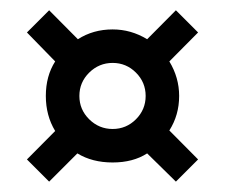

<svg xmlns="http://www.w3.org/2000/svg" viewBox="-20 -536 436 372"><path d="M152.8 -395.3Q133.8 -376.5 133.8 -350.1Q133.8 -323.7 152.8 -304.9Q171.9 -286.1 198.2 -286.1Q224.6 -286.1 243.4 -304.9Q262.2 -323.7 262.2 -350.1Q262.2 -376.5 243.4 -395.3Q224.6 -414.1 198.2 -414.1Q171.9 -414.1 152.8 -395.3ZM32.2 -227.1 86.9 -282.2Q68.8 -312 68.8 -350.1Q68.8 -388.7 86.9 -417L32.2 -473.1L75.2 -516.1L130.9 -460Q160.6 -479 198.2 -479Q233.9 -479 265.1 -460L320.8 -516.1L363.8 -473.1L308.1 -417Q327.1 -385.7 327.1 -350.1Q327.1 -313 308.1 -283.2L363.8 -227.1L320.8 -184.1L265.1 -238.8Q237.8 -221.2 198.2 -221.2Q158.7 -221.2 129.9 -238.8L75.2 -184.1Z"/></svg>

Font: Bebas Neue Bold
Style: Regular
Weight: 700
Designer: Ryoichi Tsunekawa
Foundry: Ryoichi Tsunekawa
Version: Version 1.300